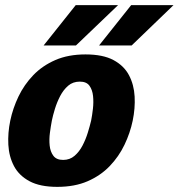

<svg xmlns="http://www.w3.org/2000/svg" viewBox="-20 -720 696 748"><path d="M20 -250Q30 -298 52 -344Q74 -390 109.5 -427Q145 -464 195.5 -486Q246 -508 313 -508Q381 -508 422 -486Q463 -464 482.5 -427Q502 -390 504.5 -344Q507 -298 497 -250Q487 -202 465 -156Q443 -110 407.5 -73Q372 -36 321.5 -14Q271 8 203 8Q136 8 95 -14Q54 -36 34.5 -73Q15 -110 12.5 -156Q10 -202 20 -250ZM182 -250Q178 -229 174.5 -203Q171 -177 173.5 -153Q176 -129 188 -113Q200 -97 226 -97Q252 -97 270.5 -113Q289 -129 301.5 -153Q314 -177 322 -203Q330 -229 335 -250Q339 -270 342 -296Q345 -322 342.5 -346Q340 -370 328.5 -386Q317 -402 291 -402Q264 -402 245.5 -386Q227 -370 214.5 -346Q202 -322 194 -296Q186 -270 182 -250ZM440 -700 276 -543H150L275 -700ZM656 -700 493 -543H366L491 -700Z"/></svg>

Font: Epunda Sans ExtraBold
Style: Italic
Weight: 800
Italic angle: -12.0243°
Designer: Simon Atzbach
Foundry: typofactur
Version: Version 2.204; ttfautohint (v1.8.4.7-5d5b)